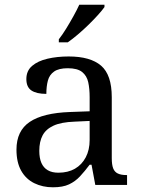

<svg xmlns="http://www.w3.org/2000/svg" viewBox="-20 -786 603 816"><path d="M205 10Q161 10 125.5 -7.5Q90 -25 70 -60.5Q50 -96 50 -150Q50 -230 106.5 -268Q163 -306 278 -310L361 -313V-373Q361 -409 355 -436.5Q349 -464 329 -480Q309 -496 268 -496Q230 -496 210 -482Q190 -468 183.5 -443.5Q177 -419 177 -387Q135 -387 113.5 -401.5Q92 -416 92 -450Q92 -485 116.5 -506Q141 -527 182 -536.5Q223 -546 272 -546Q364 -546 409.5 -507Q455 -468 455 -373V-114Q455 -86 461 -70.5Q467 -55 481 -48.5Q495 -42 517 -42H520V0H385L369 -86H361Q340 -58 320 -36.5Q300 -15 273.5 -2.5Q247 10 205 10ZM228 -52Q269 -52 298.5 -69Q328 -86 344.5 -117.5Q361 -149 361 -191V-272L297 -269Q240 -267 207.5 -252Q175 -237 161 -210.5Q147 -184 147 -145Q147 -114 156 -93.5Q165 -73 183 -62.5Q201 -52 228 -52ZM230 -619Q245 -638 261 -664Q277 -690 292 -717Q307 -744 317 -766H424V-756Q415 -743 397 -723Q379 -703 356.5 -681Q334 -659 311 -639.5Q288 -620 268 -606H230Z"/></svg>

Font: Noto Serif Telugu
Style: Regular
Weight: 400
Designer: Jelle Bosma - Monotype Design Team
Foundry: Monotype Imaging Inc.
Version: Version 2.003